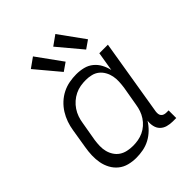

<svg xmlns="http://www.w3.org/2000/svg" viewBox="-215 -896 1031 1031"><g transform="rotate(-45 300.0 -381.0)"><path d="M219 8Q190 8 163 1Q136 -6 115 -23Q94 -40 81 -64Q68 -88 63 -115Q58 -142 59 -170.5Q60 -199 65 -228L83 -338Q87 -364 96 -390Q105 -416 120 -440Q135 -464 156 -483.5Q177 -503 202 -515.5Q227 -528 254 -533Q281 -538 307 -538Q335 -538 361 -531.5Q387 -525 407 -508.5Q427 -492 439 -469.5Q451 -447 457 -421L475 -530H540L468 -94Q467 -85 468 -76.5Q469 -68 474.5 -61.5Q480 -55 488 -52.5Q496 -50 505 -50H521V8H495Q474 8 454.5 2.5Q435 -3 421.5 -16.5Q408 -30 403.5 -50.5Q399 -71 402 -91Q388 -68 367.5 -48Q347 -28 322.5 -15Q298 -2 271.5 3Q245 8 219 8ZM252 -50Q252 -50 252 -50Q252 -50 252 -50Q272 -50 291.5 -53.5Q311 -57 329.5 -65.5Q348 -74 364 -88Q380 -102 391.5 -119.5Q403 -137 409.5 -156Q416 -175 419 -195L438 -305Q441 -326 442 -347.5Q443 -369 439 -389Q435 -409 425 -427Q415 -445 399.5 -457.5Q384 -470 363.5 -475Q343 -480 322 -480Q301 -480 280.5 -476.5Q260 -473 240.5 -463.5Q221 -454 204.5 -439.5Q188 -425 176 -407Q164 -389 157 -369Q150 -349 147 -328L128 -218Q125 -197 124.5 -175.5Q124 -154 129 -134.5Q134 -115 145 -98Q156 -81 172.5 -70Q189 -59 210 -54.5Q231 -50 252 -50ZM439 -594 325 -730 381 -770 485 -626ZM269 -594 155 -730 211 -770 315 -626Z"/></g></svg>

Font: Iosevka Curly Light Extended
Style: Italic
Weight: 300
Width: 7
Italic angle: -9°
Monospace: yes
Designer: Belleve Invis
Foundry: Belleve Invis
Version: Version 11.1.0; ttfautohint (v1.8.3)